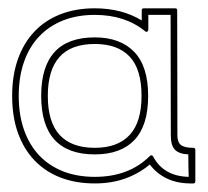

<svg xmlns="http://www.w3.org/2000/svg" viewBox="-20 -424 494 455"><path d="M395 -404.3Q399.9 -404.3 399.9 -399.4L400.4 -103Q400.4 -86.9 408.9 -80.3Q417.5 -73.7 438 -73.7Q442.9 -73.7 442.9 -68.8V5.9Q442.9 10.7 438 10.7H430.2Q398.4 10.3 374.5 -1.5Q350.6 -13.2 335 -34.2Q308.6 -12.2 276.1 -0.7Q243.7 10.7 204.6 10.7Q159.7 10.7 123.5 -3.2Q87.4 -17.1 61.8 -43.9Q36.1 -70.8 22.5 -109.1Q8.8 -147.5 8.8 -196.8Q8.8 -245.6 22.5 -283.9Q36.1 -322.3 61.5 -349.1Q86.9 -376 123 -390.1Q159.2 -404.3 204.6 -404.3Q236.8 -404.3 264.9 -397Q293 -389.6 315.9 -375.5V-399.4Q315.9 -404.3 320.8 -404.3ZM287.1 -290Q258.8 -319.8 204.6 -319.8Q148.4 -319.8 120.8 -288.8Q93.3 -257.8 93.3 -196.8Q93.3 -134.8 121.3 -104.2Q149.4 -73.7 204.6 -73.7Q258.8 -73.7 287.1 -104Q315.4 -134.3 315.4 -196.8Q315.4 -260.3 287.1 -290ZM298.3 -300.8Q331.1 -266.6 331.1 -196.8Q331.1 -126.5 298.6 -92.3Q266.1 -58.1 204.6 -58.1Q77.6 -58.1 77.6 -196.8Q77.6 -335.4 204.6 -335.4Q265.1 -335.4 298.3 -300.8ZM427.2 0V-4.9H430.2H432.1ZM331.5 -388.7V-354Q331.5 -350.6 328.9 -349.1Q326.2 -347.7 323.7 -350.1Q276.4 -388.7 204.6 -388.7Q162.6 -388.7 129.4 -375.5Q96.2 -362.3 72.8 -337.6Q49.3 -313 36.9 -277.3Q24.4 -241.7 24.4 -196.8Q24.4 -151.4 37.1 -115.7Q49.8 -80.1 73.2 -55.4Q96.7 -30.8 129.9 -17.8Q163.1 -4.9 204.6 -4.9Q285.6 -4.9 335 -54.2Q336.9 -56.2 339.4 -55.9Q341.8 -55.7 342.8 -53.2Q367.7 -6.3 427.2 -4.9Q426.8 -19 426.5 -31.2Q426.3 -43.5 426.3 -58.1Q404.3 -59.1 394.5 -69.3Q384.8 -79.6 384.8 -103L384.3 -388.7Z"/></svg>

Font: Fibel Sued Kontur LRS
Style: Regular
Weight: 400
Designer: Peter Wiegel
Foundry: Peter Wiegel
Version: Version 000.000